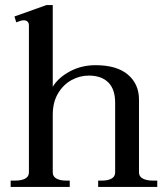

<svg xmlns="http://www.w3.org/2000/svg" viewBox="-20 -737 662 757"><path d="M600 -25V0H367V-25H383Q406 -25 420 -33Q434 -41 434 -57V-332Q434 -385 407 -412Q380 -439 330 -439Q295 -439 262.5 -421.5Q230 -404 209 -369Q188 -334 188 -285V-57Q188 -41 202.5 -33Q217 -25 240 -25H255V0H22V-25H41Q65 -25 79.5 -33Q94 -41 94 -57V-636Q94 -657 73 -657Q64 -657 44 -649L37 -672L163 -717H188V-395Q210 -431 255.5 -455.5Q301 -480 357 -480Q440 -480 484 -443Q528 -406 528 -344V-57Q528 -41 543 -33Q558 -25 582 -25Z"/></svg>

Font: TavirajRegular
Style: Regular
Weight: 400
Designer: Katatrad Team
Foundry: CadsonDemak
Version: Version 1.001